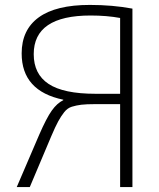

<svg xmlns="http://www.w3.org/2000/svg" viewBox="-20 -760 646 780"><path d="M468 -687Q414 -697 348 -697Q117 -697 117 -540Q117 -459 177.5 -419Q238 -379 368 -379H468ZM468 -337H368Q330 -337 310 -334.5Q290 -332 272 -326.5Q254 -321 241 -304.5Q228 -288 216.5 -267Q205 -246 188 -206L101 0H48L139 -212Q169 -281 190.5 -311Q212 -341 237 -353V-355Q68 -390 68 -543Q68 -639 137.5 -689.5Q207 -740 345 -740Q437 -740 518 -725V0H468Z"/></svg>

Font: Mplus 1p Light
Style: Regular
Weight: 300
Version: Version 1.061